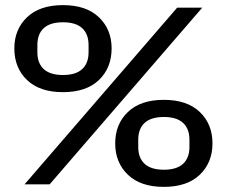

<svg xmlns="http://www.w3.org/2000/svg" viewBox="-20 -720 886 750"><path d="M672 -690H770L174 0H76ZM226 -700Q317 -700 366.5 -652.5Q416 -605 416 -531Q416 -455 366.5 -407.5Q317 -360 226 -360Q135 -360 85.5 -407.5Q36 -455 36 -531Q36 -605 85.5 -652.5Q135 -700 226 -700ZM226 -427Q276 -427 301 -450Q326 -473 326 -516V-544Q326 -587 301 -610Q276 -633 226 -633Q176 -633 151 -610Q126 -587 126 -544V-516Q126 -473 151 -450Q176 -427 226 -427ZM620 -330Q711 -330 760.5 -282.5Q810 -235 810 -160Q810 -85 760.5 -37.5Q711 10 620 10Q529 10 479.5 -37.5Q430 -85 430 -160Q430 -235 479.5 -282.5Q529 -330 620 -330ZM620 -57Q670 -57 695 -80Q720 -103 720 -146V-174Q720 -217 695 -240Q670 -263 620 -263Q570 -263 545 -240Q520 -217 520 -174V-146Q520 -103 545 -80Q570 -57 620 -57Z"/></svg>

Font: Mozilla Text BETA Medium
Style: Regular
Weight: 500
Designer: Studio DRAMA
Foundry: Studio DRAMA
Version: Version 0.100